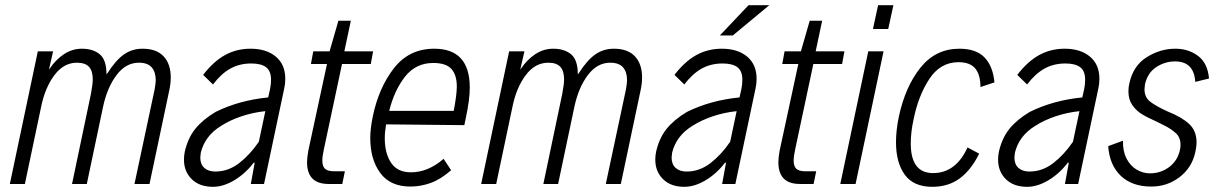

<svg xmlns="http://www.w3.org/2000/svg" viewBox="-20 -710 4692 741"><path d="M126 -512H185L169 -442L171 -444Q195 -480 227 -501Q259 -522 296 -522Q339 -522 365 -500.5Q391 -479 391 -423L395 -428Q427 -478 458.5 -500Q490 -522 530 -522Q584 -522 611.5 -492.5Q639 -463 639 -411Q639 -387 633 -360L557 0H499L577 -366Q581 -390 581 -401Q581 -432 565.5 -450Q550 -468 516 -468Q466 -468 430 -420.5Q394 -373 378 -299L315 0H258L331 -348Q338 -385 338 -404Q338 -436 323.5 -452Q309 -468 277 -468Q226 -468 190 -420Q154 -372 139 -299L76 0H18Z M1081 -406Q1081 -386 1077 -369L999 0H948L963 -82H959Q927 -40 884.5 -14.5Q842 11 802 11Q750 11 720 -18.5Q690 -48 690 -94Q690 -109 693 -124Q705 -177 733.5 -212.5Q762 -248 812 -278Q903 -323 1015 -334L1022 -365Q1026 -384 1026 -402Q1026 -436 1007 -450.5Q988 -465 950 -465Q904 -465 868.5 -445Q833 -425 802 -384L764 -421Q804 -473 848.5 -497.5Q893 -522 947 -522Q1008 -522 1044.5 -491.5Q1081 -461 1081 -406ZM979 -163 1004 -281Q956 -276 911.5 -261Q867 -246 833 -224Q771 -186 755 -121Q753 -107 753 -102Q753 -76 768.5 -62Q784 -48 811 -48Q861 -48 903 -80.5Q945 -113 979 -163Z M1165 -84Q1165 -101 1170 -129L1242 -463H1180L1189 -512H1252L1286 -630H1334L1309 -512H1420L1411 -463H1300L1230 -134Q1224 -107 1224 -90Q1224 -68 1234.5 -58.5Q1245 -49 1269 -49H1311L1301 0H1248Q1165 0 1165 -84Z M1793 -372Q1793 -325 1778 -256L1772 -227L1470 -230Q1465 -200 1465 -176Q1465 -118 1489.5 -81.5Q1514 -45 1566 -45Q1632 -45 1692 -97L1721 -53Q1681 -18 1642.5 -4Q1604 10 1564 10Q1486 10 1447.5 -42.5Q1409 -95 1409 -177Q1409 -214 1419 -262Q1442 -372 1500.5 -447Q1559 -522 1656 -522Q1793 -522 1793 -372ZM1482 -282H1731Q1743 -344 1743 -376Q1743 -421 1722 -444Q1701 -467 1652 -467Q1585 -467 1543.5 -414.5Q1502 -362 1482 -282Z M1945 -512H2004L1988 -442L1990 -444Q2014 -480 2046 -501Q2078 -522 2115 -522Q2158 -522 2184 -500.5Q2210 -479 2210 -423L2214 -428Q2246 -478 2277.5 -500Q2309 -522 2349 -522Q2403 -522 2430.5 -492.5Q2458 -463 2458 -411Q2458 -387 2452 -360L2376 0H2318L2396 -366Q2400 -390 2400 -401Q2400 -432 2384.5 -450Q2369 -468 2335 -468Q2285 -468 2249 -420.5Q2213 -373 2197 -299L2134 0H2077L2150 -348Q2157 -385 2157 -404Q2157 -436 2142.5 -452Q2128 -468 2096 -468Q2045 -468 2009 -420Q1973 -372 1958 -299L1895 0H1837Z M2900 -406Q2900 -386 2896 -369L2818 0H2767L2782 -82H2778Q2746 -40 2703.5 -14.5Q2661 11 2621 11Q2569 11 2539 -18.5Q2509 -48 2509 -94Q2509 -109 2512 -124Q2524 -177 2552.5 -212.5Q2581 -248 2631 -278Q2722 -323 2834 -334L2841 -365Q2845 -384 2845 -402Q2845 -436 2826 -450.5Q2807 -465 2769 -465Q2723 -465 2687.5 -445Q2652 -425 2621 -384L2583 -421Q2623 -473 2667.5 -497.5Q2712 -522 2766 -522Q2827 -522 2863.5 -491.5Q2900 -461 2900 -406ZM2798 -163 2823 -281Q2775 -276 2730.5 -261Q2686 -246 2652 -224Q2590 -186 2574 -121Q2572 -107 2572 -102Q2572 -76 2587.5 -62Q2603 -48 2630 -48Q2680 -48 2722 -80.5Q2764 -113 2798 -163ZM2869 -690H2949L2808 -573H2758Z M2984 -84Q2984 -101 2989 -129L3061 -463H2999L3008 -512H3071L3105 -630H3153L3128 -512H3239L3230 -463H3119L3049 -134Q3043 -107 3043 -90Q3043 -68 3053.5 -58.5Q3064 -49 3088 -49H3130L3120 0H3067Q2984 0 2984 -84Z M3369 -690H3428L3408 -598H3349ZM3331 -512H3390L3282 0H3223Z M3438 -161Q3438 -207 3449 -260Q3474 -376 3532.5 -449Q3591 -522 3683 -522Q3747 -522 3779.5 -488.5Q3812 -455 3818 -392L3764 -374Q3764 -421 3744 -445.5Q3724 -470 3679 -470Q3609 -470 3566.5 -405Q3524 -340 3506 -250Q3495 -201 3495 -156Q3495 -42 3581 -42Q3669 -42 3714 -141L3759 -117Q3728 -54 3684 -21.5Q3640 11 3578 11Q3506 11 3472 -35.5Q3438 -82 3438 -161Z M4223 -406Q4223 -386 4219 -369L4141 0H4090L4105 -82H4101Q4069 -40 4026.5 -14.5Q3984 11 3944 11Q3892 11 3862 -18.5Q3832 -48 3832 -94Q3832 -109 3835 -124Q3847 -177 3875.5 -212.5Q3904 -248 3954 -278Q4045 -323 4157 -334L4164 -365Q4168 -384 4168 -402Q4168 -436 4149 -450.5Q4130 -465 4092 -465Q4046 -465 4010.5 -445Q3975 -425 3944 -384L3906 -421Q3946 -473 3990.5 -497.5Q4035 -522 4089 -522Q4150 -522 4186.5 -491.5Q4223 -461 4223 -406ZM4121 -163 4146 -281Q4098 -276 4053.5 -261Q4009 -246 3975 -224Q3913 -186 3897 -121Q3895 -107 3895 -102Q3895 -76 3910.5 -62Q3926 -48 3953 -48Q4003 -48 4045 -80.5Q4087 -113 4121 -163Z M4257 -146 4314 -167Q4313 -127 4327.5 -98.5Q4342 -70 4366.5 -55.5Q4391 -41 4418 -41Q4460 -41 4492.5 -65.5Q4525 -90 4534 -132Q4536 -139 4536 -152Q4536 -180 4517.5 -196.5Q4499 -213 4475 -225Q4451 -237 4443 -241Q4407 -257 4386 -270Q4365 -283 4350 -304.5Q4335 -326 4335 -358Q4335 -374 4339 -390Q4354 -457 4406 -489.5Q4458 -522 4516 -522Q4567 -522 4604 -494Q4641 -466 4646 -407L4593 -394Q4588 -473 4515 -473Q4476 -473 4442.5 -451Q4409 -429 4399 -385Q4397 -371 4397 -366Q4397 -335 4418.5 -318Q4440 -301 4486 -280Q4541 -258 4569.5 -231.5Q4598 -205 4598 -160Q4598 -145 4593 -122Q4580 -63 4532.5 -26.5Q4485 10 4423 10Q4349 10 4305.5 -31.5Q4262 -73 4257 -146Z"/></svg>

Font: Decalotype Light Italic
Style: Regular
Weight: 300
Italic angle: -12°
Designer: Alfredo Marco Pradil
Foundry: Alfredo Marco Pradil
Version: Version 1.0